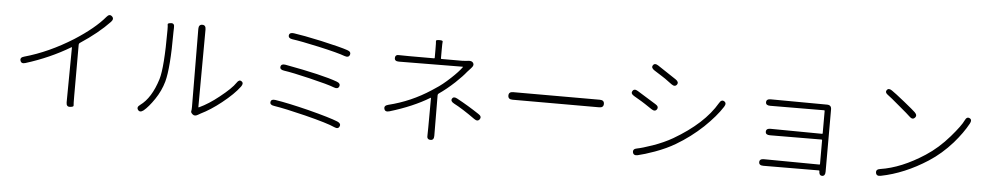

<svg xmlns="http://www.w3.org/2000/svg" viewBox="-43 -1154 8065 1568"><g transform="rotate(5 3990.0 -370.0)"><path d="M550 20Q519 23 519 -14L523 -464Q523 -469 519 -466Q352 -366 156 -305Q122 -294 114 -321Q106 -347 141 -356Q338 -411 536 -535Q700 -640 782 -738Q805 -766 826 -747Q848 -728 823 -701Q730 -603 584 -507Q576 -502 576 -492V-69Q576 -5 578 6.5Q580 18 550 20Z M1151 -4Q1122 18 1106 -3Q1089 -25 1119 -46Q1209 -111 1258 -269Q1288 -367 1288 -676Q1288 -709 1285.5 -720Q1283 -731 1313 -733Q1342 -735 1339 -698V-693Q1338 -676 1338 -659Q1338 -368 1307 -254Q1285 -176 1238 -106.5Q1191 -37 1151 -4ZM1597 -7Q1571 9 1554 -5Q1536 -20 1539 -30.5Q1542 -41 1542 -67L1538 -706Q1538 -742 1568 -742Q1597 -742 1597 -706L1594 -71Q1594 -66 1599 -68Q1678 -105 1760 -171Q1856 -247 1887 -294Q1907 -325 1927 -310Q1948 -296 1927 -267Q1880 -203 1783 -126Q1696 -57 1616 -18Q1601 -10 1597 -7Z M2757 -13Q2747 12 2714 -3Q2656 -30 2469 -77Q2304 -118 2209 -133Q2173 -138 2177 -163Q2181 -188 2217 -182Q2320 -166 2489 -124Q2672 -77 2735 -51Q2768 -37 2757 -13ZM2726 -338Q2716 -313 2683 -326Q2632 -346 2477 -383Q2335 -417 2265 -427Q2229 -432 2233 -457Q2238 -482 2273 -476Q2584 -419 2702 -375Q2735 -363 2726 -338ZM2790 -602Q2781 -577 2747 -589Q2692 -610 2530 -646Q2380 -679 2312 -688Q2276 -693 2279 -718Q2283 -743 2319 -738Q2393 -728 2546 -695Q2711 -658 2765 -639Q2799 -628 2790 -602Z M3504 32Q3474 31 3478 -5Q3479 -16 3479 -67L3480 -308Q3480 -313 3476 -310Q3341 -228 3151 -171Q3116 -161 3109 -187Q3101 -214 3137 -223Q3321 -268 3481 -373Q3496 -383 3511 -393Q3564 -426 3631 -489Q3689 -543 3717 -582Q3720 -586 3715 -586L3193 -582Q3156 -582 3158 -610Q3159 -639 3195 -635Q3203 -634 3273 -634H3477Q3482 -634 3482 -639V-707Q3482 -766 3480 -776Q3478 -786 3508 -786Q3537 -786 3535 -776Q3533 -766 3533 -707V-639Q3533 -634 3538 -634H3707Q3724 -634 3741 -636L3756 -638Q3787 -642 3798 -624Q3810 -606 3787 -582L3778 -572Q3766 -560 3755 -547Q3726 -510 3668 -455Q3600 -392 3540 -351Q3532 -346 3532 -336L3534 -3Q3534 34 3504 32ZM3892 -171Q3876 -148 3847 -169Q3742 -244 3672 -280Q3640 -297 3651 -318Q3663 -340 3694 -323Q3790 -271 3877 -213Q3908 -194 3892 -171Z M4144 -353Q4108 -353 4108 -384Q4108 -415 4144 -415H4855Q4891 -415 4891 -384Q4891 -353 4855 -353Z M5203 9Q5168 17 5162 -11Q5157 -39 5192 -45Q5231 -52 5318 -82Q5409 -114 5480 -155Q5725 -298 5827 -473Q5845 -505 5868 -491Q5891 -477 5871 -446Q5820 -366 5723 -273Q5623 -179 5506 -110Q5436 -68 5340 -33Q5256 -3 5203 9ZM5327 -378Q5312 -355 5282 -375L5225 -413Q5210 -423 5195 -432L5132 -469Q5100 -487 5114 -509Q5127 -532 5158 -513L5310 -419Q5341 -401 5327 -378ZM5472 -593Q5456 -571 5427 -592L5371 -633Q5357 -643 5342 -652L5279 -692Q5248 -712 5262 -733Q5276 -755 5306 -735L5457 -635Q5487 -615 5472 -593Z M6717 46Q6691 45 6692 9Q6692 4 6687 4L6232 6Q6196 6 6196 -21Q6196 -48 6232 -48L6687 -44Q6692 -44 6692 -49V-244Q6692 -249 6687 -249L6264 -247Q6228 -247 6228 -273Q6228 -300 6264 -300L6687 -296Q6692 -296 6692 -301V-484Q6692 -489 6687 -489L6245 -487Q6209 -487 6209 -513Q6209 -540 6245 -540L6707 -537Q6743 -537 6743 -501V10Q6743 46 6717 46Z M7194 4Q7159 11 7154 -17Q7149 -46 7185 -51Q7357 -77 7546 -200Q7649 -267 7737 -369Q7818 -463 7838 -507Q7853 -540 7877 -528Q7900 -516 7882 -484Q7839 -405 7765 -320Q7678 -222 7576 -156Q7387 -34 7194 4ZM7431 -493Q7412 -473 7386 -499Q7369 -516 7297 -576Q7216 -645 7198 -657Q7168 -677 7182 -697Q7196 -718 7225 -698Q7251 -681 7332 -616Q7410 -553 7425 -538Q7451 -513 7431 -493Z"/></g></svg>

Font: Resource Han Rounded JP Light
Style: Regular
Weight: 300
Designer: Cyano Hao (round all glyphs); Ryoko NISHIZUKA 西塚涼子 (kana, bopomofo & ideographs); Paul D. Hunt (Latin, Greek & Cyrillic)
Foundry: Cyano Hao
Version: 0.990